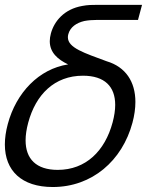

<svg xmlns="http://www.w3.org/2000/svg" viewBox="-23 -755 635 790"><path d="M415.7 -503C324.6 -536.9 256.3 -557.8 256.3 -601.7C256.3 -605.8 256.9 -610 258.1 -614.5C265.9 -643.5 291.6 -661 323.6 -668.5C338.9 -671.5 356.3 -673 375.8 -673H544.8L561.4 -735H375.9C357.9 -735 337.9 -735 315.2 -730.5C241.2 -717.5 200 -668 186.3 -617C183.3 -605.6 181.8 -595.2 181.8 -585.5C181.8 -538.8 214.7 -510.3 257.3 -490C136.8 -471.5 43.5 -373.5 9 -244.5C0.9 -214.4 -3 -186.3 -3 -160.5C-3 -53.1 65.5 14.5 194.1 14.5C355.6 14.5 480 -93.5 522 -250C530.1 -280.4 534.1 -309.1 534.1 -335.5C534.1 -418.9 493.9 -479.8 415.7 -503ZM214.5 -56C126.1 -56 82.3 -101.1 82.3 -177.5C82.3 -199.2 85.9 -223.5 93 -250C124 -366 201.3 -443.5 318.3 -443.5C407.7 -443.5 451 -398.8 451 -323.5C451 -301.9 447.4 -277.8 440.4 -251.5C408.7 -133.5 330 -56 214.5 -56Z"/></svg>

Font: Manrope
Style: RegularItalic
Weight: 400
Italic angle: -15°
Designer: Mikhail Sharanda
Foundry: Mikhail Sharanda
Version: Version 4.502;hotconv 1.0.109;makeotfexe 2.5.65596